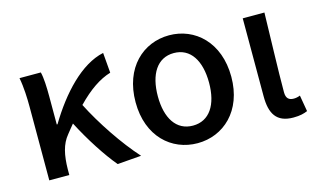

<svg xmlns="http://www.w3.org/2000/svg" viewBox="-74 -771 1638 992"><g transform="rotate(-15 745.0 -275.5)"><path d="M578 0C498 -88 408 -223 353 -332C418 -399 476 -438 535 -456L526 -564C404 -538 289 -413 203 -269H199V-419C199 -469 197 -519 189 -550H75C85 -498 87 -438 87 -394V0H194V-30C195 -105 207 -162 243 -205C256 -222 269 -237 281 -252C332 -153 397 -53 450 10Z M878 13C1016 13 1134 -91 1134 -274C1134 -459 1016 -564 878 -564C739 -564 622 -459 622 -274C622 -91 739 13 878 13ZM878 -81C789 -81 741 -157 741 -274C741 -392 789 -469 878 -469C967 -469 1015 -392 1015 -274C1015 -157 967 -81 878 -81Z M1390 13C1426 13 1447 7 1466 -1L1451 -88C1439 -83 1427 -81 1417 -81C1391 -81 1376 -93 1376 -126C1376 -246 1382 -407 1385 -550H1269V-133C1269 -41 1299 13 1390 13Z"/></g></svg>

Font: Noto Sans CJK JP Medium
Style: Regular
Weight: 500
Designer: Ryoko NISHIZUKA (kana & ideographs); Paul D. Hunt (Latin, Greek & Cyrillic); Wenlong ZHANG (bopomofo); Sandoll Communica
Foundry: Adobe Systems Incorporated
Version: Version 1.004;PS 1.004;hotconv 1.0.82;makeotf.lib2.5.63406